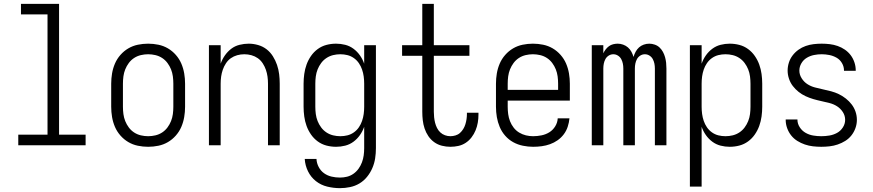

<svg xmlns="http://www.w3.org/2000/svg" viewBox="-20 -755 4540 998"><path d="M75 0V-55H227V-680H89V-735H287V-55H425V0Z M750 8Q723 8 696.5 2.5Q670 -3 647 -16.5Q624 -30 606 -50.5Q588 -71 577.5 -95.5Q567 -120 562.5 -146.5Q558 -173 558 -200V-320Q558 -347 562.5 -373.5Q567 -400 577.5 -424.5Q588 -449 606 -469.5Q624 -490 647 -503.5Q670 -517 696.5 -522.5Q723 -528 750 -528Q777 -528 803.5 -522.5Q830 -517 853 -503.5Q876 -490 894 -469.5Q912 -449 922.5 -424.5Q933 -400 937.5 -373.5Q942 -347 942 -320V-200Q942 -173 937.5 -146.5Q933 -120 922.5 -95.5Q912 -71 894 -50.5Q876 -30 853 -16.5Q830 -3 803.5 2.5Q777 8 750 8ZM750 -47Q769 -47 788 -51.5Q807 -56 823 -66.5Q839 -77 850.5 -92.5Q862 -108 869 -125.5Q876 -143 878.5 -162Q881 -181 881 -200V-320Q881 -339 878.5 -358Q876 -377 869 -394.5Q862 -412 850.5 -427.5Q839 -443 823 -453.5Q807 -464 788 -468.5Q769 -473 750 -473Q731 -473 712 -468.5Q693 -464 677 -453.5Q661 -443 649.5 -427.5Q638 -412 631 -394.5Q624 -377 621.5 -358Q619 -339 619 -320V-200Q619 -181 621.5 -162Q624 -143 631 -125.5Q638 -108 649.5 -92.5Q661 -77 677 -66.5Q693 -56 712 -51.5Q731 -47 750 -47Z M1066 0V-520H1127V-424Q1135 -447 1149 -467Q1163 -487 1182 -501.5Q1201 -516 1225 -522Q1249 -528 1273 -528Q1297 -528 1321.5 -521Q1346 -514 1365.5 -499Q1385 -484 1398.5 -462.5Q1412 -441 1420 -417.5Q1428 -394 1431 -369.5Q1434 -345 1434 -320V0H1373V-320Q1373 -339 1370.5 -357Q1368 -375 1362 -392.5Q1356 -410 1345.5 -426Q1335 -442 1320 -452.5Q1305 -463 1287 -468Q1269 -473 1250 -473Q1231 -473 1213 -468Q1195 -463 1180 -452.5Q1165 -442 1154.5 -426Q1144 -410 1138 -392.5Q1132 -375 1129.5 -357Q1127 -339 1127 -320V0Z M1747 223Q1714 223 1681 215Q1648 207 1622 186.5Q1596 166 1581 135.5Q1566 105 1564 71H1625Q1626 93 1636.5 113Q1647 133 1664.5 145.5Q1682 158 1703.5 163Q1725 168 1747 168Q1766 168 1784 163.5Q1802 159 1817.5 148Q1833 137 1844 121.5Q1855 106 1861.5 88.5Q1868 71 1870.5 52.5Q1873 34 1873 15V-96Q1865 -73 1851 -53Q1837 -33 1817.5 -18.5Q1798 -4 1774.5 2Q1751 8 1727 8Q1701 8 1676.5 1.5Q1652 -5 1631.5 -20Q1611 -35 1596.5 -56Q1582 -77 1573.5 -100.5Q1565 -124 1561.5 -149.5Q1558 -175 1558 -200V-320Q1558 -345 1561.5 -370.5Q1565 -396 1573.5 -419.5Q1582 -443 1596.5 -464Q1611 -485 1631.5 -500Q1652 -515 1676.5 -521.5Q1701 -528 1727 -528Q1751 -528 1774.5 -522Q1798 -516 1817.5 -501.5Q1837 -487 1851 -467Q1865 -447 1873 -424V-520H1934V15Q1934 42 1930 68Q1926 94 1915.5 118.5Q1905 143 1888 164Q1871 185 1848.5 198.5Q1826 212 1799.5 217.5Q1773 223 1747 223ZM1749 -47Q1768 -47 1786 -51.5Q1804 -56 1819.5 -67Q1835 -78 1845.5 -93.5Q1856 -109 1862 -126.5Q1868 -144 1870.5 -162.5Q1873 -181 1873 -200V-320Q1873 -339 1870.5 -357.5Q1868 -376 1862 -393.5Q1856 -411 1845.5 -426.5Q1835 -442 1819.5 -453Q1804 -464 1786 -468.5Q1768 -473 1749 -473Q1730 -473 1711.5 -468.5Q1693 -464 1677 -453.5Q1661 -443 1649.5 -427.5Q1638 -412 1631 -394.5Q1624 -377 1621.5 -358Q1619 -339 1619 -320V-200Q1619 -181 1621.5 -162Q1624 -143 1631 -125.5Q1638 -108 1649.5 -92.5Q1661 -77 1677 -66.5Q1693 -56 1711.5 -51.5Q1730 -47 1749 -47Z M2321 8Q2299 8 2277 2.5Q2255 -3 2237 -16Q2219 -29 2206.5 -47.5Q2194 -66 2187 -87Q2180 -108 2177.5 -130Q2175 -152 2175 -174V-465H2070V-520H2175V-735H2235V-520H2420V-465H2235V-174Q2235 -160 2236.5 -145.5Q2238 -131 2241.5 -117Q2245 -103 2251.5 -90Q2258 -77 2268.5 -67Q2279 -57 2293 -52Q2307 -47 2321 -47Q2334 -47 2347.5 -51Q2361 -55 2371 -64Q2381 -73 2388 -84.5Q2395 -96 2399 -109Q2403 -122 2405 -135.5Q2407 -149 2407 -162V-169H2467V-159Q2467 -138 2463.5 -117.5Q2460 -97 2452 -77.5Q2444 -58 2431 -41Q2418 -24 2400.5 -12.5Q2383 -1 2362.5 3.5Q2342 8 2321 8Z M2751 8Q2725 8 2698 2.5Q2671 -3 2647.5 -16Q2624 -29 2606 -49.5Q2588 -70 2577.5 -95Q2567 -120 2562.5 -146.5Q2558 -173 2558 -200V-320Q2558 -347 2562.5 -373.5Q2567 -400 2577.5 -424.5Q2588 -449 2606 -469.5Q2624 -490 2647 -503.5Q2670 -517 2696.5 -522.5Q2723 -528 2750 -528Q2777 -528 2803.5 -522.5Q2830 -517 2853 -503.5Q2876 -490 2894 -469.5Q2912 -449 2922.5 -424.5Q2933 -400 2937.5 -373.5Q2942 -347 2942 -320V-232H2619V-200Q2619 -181 2621.5 -162Q2624 -143 2631 -125Q2638 -107 2650 -91.5Q2662 -76 2678.5 -66Q2695 -56 2713.5 -51.5Q2732 -47 2751 -47Q2773 -47 2795 -51.5Q2817 -56 2835.5 -67.5Q2854 -79 2866 -98.5Q2878 -118 2879 -140H2940Q2938 -118 2931 -96.5Q2924 -75 2910.5 -57Q2897 -39 2878.5 -26Q2860 -13 2839 -5.5Q2818 2 2796 5Q2774 8 2751 8ZM2619 -288H2881V-320Q2881 -339 2878.5 -358Q2876 -377 2869 -394.5Q2862 -412 2850.5 -427.5Q2839 -443 2823 -453.5Q2807 -464 2788 -468.5Q2769 -473 2750 -473Q2731 -473 2712 -468.5Q2693 -464 2677 -453.5Q2661 -443 2649.5 -427.5Q2638 -412 2631 -394.5Q2624 -377 2621.5 -358Q2619 -339 2619 -320Z M3056 0V-520H3116V-478Q3121 -489 3128.5 -498.5Q3136 -508 3145.5 -515Q3155 -522 3167 -525Q3179 -528 3191 -528Q3205 -528 3219 -523Q3233 -518 3244 -508.5Q3255 -499 3262 -486Q3269 -473 3273 -459Q3277 -473 3284 -486Q3291 -499 3301.5 -508.5Q3312 -518 3326 -523Q3340 -528 3355 -528Q3369 -528 3383.5 -523Q3398 -518 3408.5 -508Q3419 -498 3426 -485Q3433 -472 3437 -457.5Q3441 -443 3442.5 -428.5Q3444 -414 3444 -399V0H3384V-399Q3384 -412 3381.5 -424.5Q3379 -437 3373 -448Q3367 -459 3356 -466Q3345 -473 3332 -473Q3319 -473 3308 -466Q3297 -459 3291 -448Q3285 -437 3282.5 -424.5Q3280 -412 3280 -399V0H3220V-399Q3220 -412 3217.5 -424.5Q3215 -437 3209 -448Q3203 -459 3192 -466Q3181 -473 3168 -473Q3155 -473 3144 -466Q3133 -459 3127 -448Q3121 -437 3118.5 -424.5Q3116 -412 3116 -399V0Z M3566 215V-520H3627V-424Q3635 -447 3649 -467Q3663 -487 3682.5 -501.5Q3702 -516 3725.5 -522Q3749 -528 3773 -528Q3799 -528 3823.5 -521.5Q3848 -515 3868.5 -500Q3889 -485 3903.5 -464Q3918 -443 3926.5 -419.5Q3935 -396 3938.5 -370.5Q3942 -345 3942 -320V-200Q3942 -175 3938.5 -149.5Q3935 -124 3926.5 -100.5Q3918 -77 3903.5 -56Q3889 -35 3868.5 -20Q3848 -5 3823.5 1.5Q3799 8 3773 8Q3749 8 3725.5 2Q3702 -4 3682.5 -18.5Q3663 -33 3649 -53Q3635 -73 3627 -96V215ZM3751 -47Q3770 -47 3788.5 -51.5Q3807 -56 3823 -66.5Q3839 -77 3850.5 -92.5Q3862 -108 3869 -125.5Q3876 -143 3878.5 -162Q3881 -181 3881 -200V-320Q3881 -339 3878.5 -358Q3876 -377 3869 -394.5Q3862 -412 3850.5 -427.5Q3839 -443 3823 -453.5Q3807 -464 3788.5 -468.5Q3770 -473 3751 -473Q3732 -473 3714 -468.5Q3696 -464 3680.5 -453Q3665 -442 3654.5 -426.5Q3644 -411 3638 -393.5Q3632 -376 3629.5 -357.5Q3627 -339 3627 -320V-200Q3627 -181 3629.5 -162.5Q3632 -144 3638 -126.5Q3644 -109 3654.5 -93.5Q3665 -78 3680.5 -67Q3696 -56 3714 -51.5Q3732 -47 3751 -47Z M4249 8Q4227 8 4205.5 5.5Q4184 3 4163.5 -4Q4143 -11 4124.5 -22.5Q4106 -34 4092.5 -51Q4079 -68 4071.5 -89Q4064 -110 4064 -131V-134H4125V-133Q4125 -112 4137 -93.5Q4149 -75 4167.5 -64.5Q4186 -54 4207 -50.5Q4228 -47 4249 -47Q4270 -47 4291 -50.5Q4312 -54 4330.5 -64Q4349 -74 4361 -92.5Q4373 -111 4373 -132Q4373 -154 4361 -172.5Q4349 -191 4331 -202.5Q4313 -214 4291.5 -219.5Q4270 -225 4249 -229.5Q4228 -234 4207.5 -240Q4187 -246 4167.5 -255Q4148 -264 4131 -277.5Q4114 -291 4101 -308Q4088 -325 4081 -346Q4074 -367 4074 -388Q4074 -409 4080.5 -429.5Q4087 -450 4100 -467Q4113 -484 4130.5 -496.5Q4148 -509 4168 -516Q4188 -523 4209 -525.5Q4230 -528 4251 -528Q4272 -528 4293 -525.5Q4314 -523 4334 -516Q4354 -509 4371.5 -497Q4389 -485 4401.5 -468.5Q4414 -452 4421 -431.5Q4428 -411 4428 -390V-387H4367V-389Q4367 -409 4356.5 -427Q4346 -445 4328.5 -455Q4311 -465 4291 -469Q4271 -473 4251 -473Q4231 -473 4211 -469Q4191 -465 4173.5 -454.5Q4156 -444 4145.5 -426Q4135 -408 4135 -388Q4135 -367 4147 -348Q4159 -329 4177 -317.5Q4195 -306 4216 -300.5Q4237 -295 4258 -290.5Q4279 -286 4300 -280.5Q4321 -275 4340.5 -265.5Q4360 -256 4377 -242.5Q4394 -229 4407 -212Q4420 -195 4427 -174.5Q4434 -154 4434 -132Q4434 -110 4426.5 -89Q4419 -68 4405.5 -51Q4392 -34 4373.5 -22.5Q4355 -11 4334.5 -4Q4314 3 4292.5 5.5Q4271 8 4249 8Z"/></svg>

Font: Iosevka Custom Light
Style: Regular
Weight: 300
Monospace: yes
Designer: Belleve Invis
Foundry: Belleve Invis
Version: Version 27.3.5